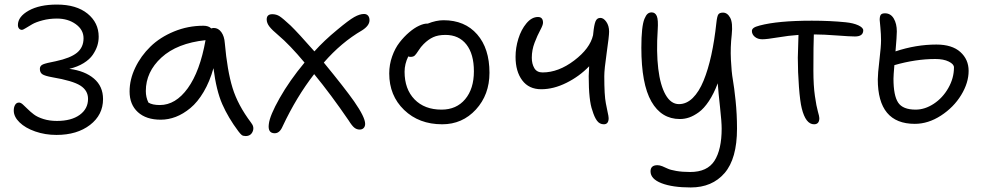

<svg xmlns="http://www.w3.org/2000/svg" viewBox="-20 -556 4283 837"><path d="M226.1 32.2Q176.8 32.2 133.5 17.1Q90.3 2 65.2 -22.5Q40 -46.9 40 -74.2Q40 -88.9 45.9 -98.9Q51.8 -108.9 63 -108.9Q70.3 -108.9 79.6 -100.6Q88.9 -92.3 100.6 -80.6Q112.3 -68.8 127.7 -57.1Q143.1 -45.4 169.4 -37.1Q195.8 -28.8 228 -28.8Q291 -28.8 327.4 -55.2Q363.8 -81.5 363.8 -125Q363.8 -161.6 330.3 -182.9Q296.9 -204.1 208 -219.2Q175.3 -225.1 164.6 -232.4Q153.8 -239.7 153.8 -255.9Q153.8 -269.5 167.5 -275.4Q181.2 -281.2 223.1 -289.1Q287.1 -302.7 315.7 -326.2Q344.2 -349.6 344.2 -389.2Q344.2 -426.3 310.3 -450.7Q276.4 -475.1 228 -475.1Q194.8 -475.1 165.5 -467.3Q136.2 -459.5 120.6 -450.4Q105 -441.4 92.5 -433.6Q80.1 -425.8 76.2 -425.8Q67.9 -425.8 63 -431.6Q58.1 -437.5 58.1 -446.8Q58.1 -483.4 105.2 -509.8Q152.3 -536.1 228 -536.1Q313 -536.1 361.6 -496.6Q410.2 -457 410.2 -396Q410.2 -375.5 404.1 -356.2Q397.9 -336.9 384.3 -316.9Q370.6 -296.9 344.5 -280.8Q318.4 -264.6 282.2 -255.9Q350.1 -247.1 389.6 -213.4Q429.2 -179.7 429.2 -124Q429.2 -55.2 372.6 -11.5Q315.9 32.2 226.1 32.2Z M680.7 -34.2Q617.2 -34.2 581.1 -67.1Q544.9 -100.1 544.9 -157.2Q544.9 -209.5 569.6 -261Q594.2 -312.5 636 -353Q677.7 -393.6 738.5 -418.7Q799.3 -443.8 866.7 -443.8Q889.2 -443.8 900.9 -432.1Q906.7 -434.1 912.1 -434.1Q931.6 -434.1 944.8 -416Q958 -397.9 960 -368.2Q970.7 -247.6 993.7 -172.9Q1016.6 -98.1 1074.7 -21Q1089.8 -2.4 1081.5 17.3Q1073.2 37.1 1050.8 37.1Q1039.6 37.1 1033.7 32.5Q1027.8 27.8 1019 16.1Q975.1 -42.5 949 -101.8Q922.9 -161.1 910.6 -258.8Q894 -199.7 867.7 -155.3Q841.3 -110.8 810.1 -85Q778.8 -59.1 746.3 -46.6Q713.9 -34.2 680.7 -34.2ZM615.7 -159.2Q615.7 -131.8 627 -108.9Q644 -98.1 676.8 -98.1Q745.6 -98.1 798.6 -171.4Q851.6 -244.6 876 -380.9Q752 -367.7 683.8 -305.2Q615.7 -242.7 615.7 -159.2Z M1177.7 24.9Q1146.5 24.9 1151.9 -15.1Q1155.8 -51.8 1199 -128.2Q1242.2 -204.6 1307.6 -283.2Q1243.2 -360.4 1192.9 -402.8Q1166.5 -424.8 1154.5 -440.2Q1142.6 -455.6 1142.6 -471.2Q1142.6 -494.1 1167 -494.1Q1185.1 -494.1 1199.2 -484.9Q1213.4 -475.6 1246.6 -444.8Q1279.8 -412.6 1350.6 -332Q1393.1 -379.4 1449.7 -425.8Q1500.5 -468.3 1524.4 -481.7Q1548.3 -495.1 1566.9 -495.1Q1578.1 -495.1 1584.5 -487.8Q1590.8 -480.5 1590.8 -467.8Q1590.8 -444.3 1558.6 -423.8Q1467.8 -371.1 1391.6 -283.2Q1483.4 -171.4 1523.9 -113.8Q1571.8 -44.9 1571.8 -16.1Q1571.8 -4.9 1565.4 2Q1559.1 8.8 1547.9 8.8Q1535.2 8.8 1524.9 0.7Q1514.6 -7.3 1500 -30.8Q1422.9 -143.6 1349.6 -232.9Q1272.5 -133.8 1211.9 -4.9Q1199.2 24.9 1177.7 24.9Z M1907.7 -14.2Q1806.6 -14.2 1741.7 -76.7Q1676.8 -139.2 1676.8 -235.8Q1676.8 -274.4 1689.5 -310.1Q1702.1 -345.7 1721.7 -370.8Q1741.2 -396 1763.9 -415.3Q1786.6 -434.6 1806.9 -443.8Q1827.1 -453.1 1840.8 -453.1H1844.7Q1881.3 -467.8 1913.6 -467.8Q2006.3 -467.8 2060.1 -406.2Q2113.8 -344.7 2113.8 -238.8Q2113.8 -143.1 2054.7 -78.6Q1995.6 -14.2 1907.7 -14.2ZM1743.7 -243.2Q1743.7 -167.5 1787.1 -122.8Q1830.6 -78.1 1904.8 -78.1Q1969.7 -78.1 2007.8 -123.5Q2045.9 -168.9 2045.9 -245.1Q2045.9 -320.3 2013.2 -362.1Q1980.5 -403.8 1921.9 -403.8Q1890.1 -403.8 1868.7 -394Q1847.2 -384.3 1826.7 -363.8Q1814.5 -351.6 1804.7 -336.2Q1794.9 -320.8 1788.6 -314.5Q1782.2 -308.1 1770.5 -308.1Q1762.7 -308.1 1759.8 -310.1Q1743.7 -276.9 1743.7 -243.2Z M2339.4 -167Q2285.6 -167 2256.6 -205.8Q2227.5 -244.6 2227.5 -308.1Q2227.5 -347.7 2239.7 -387.2Q2252 -426.8 2274.9 -454.3Q2297.9 -481.9 2325.2 -481.9Q2347.2 -481.9 2347.2 -457Q2347.2 -446.8 2335 -424.3Q2322.8 -401.9 2310.5 -369.9Q2298.3 -337.9 2298.3 -304.2Q2298.3 -277.8 2309.3 -259Q2320.3 -240.2 2345.2 -240.2Q2414.6 -240.2 2483.4 -292.5Q2552.2 -344.7 2565.4 -402.8Q2565.4 -404.3 2565.9 -407.5Q2566.4 -410.6 2566.4 -412.1Q2569.8 -446.8 2575.9 -462.4Q2582 -478 2597.2 -478Q2611.3 -478 2623.3 -460.7Q2635.3 -443.4 2635.3 -418Q2635.3 -398.4 2624.8 -325.9Q2614.3 -253.4 2614.3 -224.1Q2614.3 -139.6 2621.1 -106Q2623.5 -90.8 2628.4 -69.6Q2633.3 -48.3 2633.3 -41Q2633.3 -14.2 2612.3 -14.2Q2593.8 -14.2 2582.3 -30Q2570.8 -45.9 2562.5 -74.2Q2546.4 -116.7 2546.4 -224.1Q2546.4 -234.9 2548.3 -267.1Q2505.9 -223.1 2449.7 -195.1Q2393.6 -167 2339.4 -167Z M2991.2 261.2Q2911.6 261.2 2863.8 242.7Q2815.9 224.1 2815.9 190.9Q2815.9 164.1 2846.2 164.1Q2855.5 164.1 2867.2 168.7Q2878.9 173.3 2890.4 179Q2901.9 184.6 2928 189.2Q2954.1 193.8 2988.8 193.8Q3063.5 193.8 3094.7 144.8Q3126 95.7 3126 4.9Q3126 -24.9 3118.9 -88.6Q3111.8 -152.3 3108.9 -192.9Q3091.8 -147.5 3070.3 -115.2Q3048.8 -83 3026.6 -66.9Q3004.4 -50.8 2984.4 -43.9Q2964.4 -37.1 2943.8 -37.1Q2863.3 -37.1 2819.6 -113.5Q2775.9 -189.9 2775.9 -348.1Q2775.9 -395 2779.3 -426.3Q2782.7 -457.5 2789.3 -473.6Q2795.9 -489.7 2803.2 -495.8Q2810.5 -502 2820.8 -502Q2836.4 -502 2843.3 -485.8Q2850.1 -469.7 2847.2 -425.8Q2840.8 -329.1 2849.6 -256.3Q2858.4 -183.6 2881.6 -142.8Q2904.8 -102.1 2939.9 -102.1Q2972.7 -102.1 3000 -128.9Q3027.3 -155.8 3047.1 -204.1Q3066.9 -252.4 3080.8 -315.9Q3094.7 -379.4 3103 -457Q3106 -484.9 3111.3 -492.9Q3116.7 -501 3131.8 -501Q3150.9 -501 3163.1 -478.8Q3175.3 -456.5 3169.9 -404.8Q3163.6 -350.1 3166.3 -295.9Q3168.9 -241.7 3174.8 -208.5Q3180.7 -175.3 3186.8 -116.7Q3192.9 -58.1 3192.9 4.9Q3192.9 135.7 3138.7 198.5Q3084.5 261.2 2991.2 261.2Z M3528.8 -14.2Q3492.2 -14.2 3475.1 -84Q3467.8 -112.8 3462.9 -177.2Q3458 -241.7 3458 -304.2Q3458 -326.2 3460.9 -403.8Q3418 -400.9 3370.4 -392.8Q3322.8 -384.8 3303.2 -384.8Q3283.2 -384.8 3270.5 -395.5Q3257.8 -406.2 3257.8 -420.9Q3257.8 -428.7 3265.4 -434.3Q3272.9 -439.9 3292 -444.8Q3371.1 -465.8 3519 -465.8Q3599.6 -465.8 3666 -459Q3700.2 -455.6 3721.7 -445.6Q3743.2 -435.5 3743.2 -423.8Q3743.2 -397 3707 -397Q3686.5 -397 3627.7 -401.4Q3568.8 -405.8 3534.2 -405.8H3527.8Q3525.9 -363.8 3525.9 -248Q3525.9 -183.1 3532.5 -137.5Q3539.1 -91.8 3545.4 -70.1Q3551.8 -48.3 3551.8 -41Q3551.8 -14.2 3528.8 -14.2Z M3967.8 -16.1Q3806.6 -16.1 3806.6 -210Q3806.6 -233.4 3813.7 -293.5Q3820.8 -353.5 3820.8 -379.9Q3820.8 -406.7 3817.9 -436.5Q3814.9 -466.3 3814.9 -469.2Q3814.9 -485.4 3819.8 -491.7Q3824.7 -498 3837.9 -498Q3862.8 -498 3876.2 -475.3Q3889.6 -452.6 3889.6 -418.9Q3889.6 -398.4 3883.8 -332Q3973.1 -361.8 4062 -361.8Q4130.4 -361.8 4166.5 -329.3Q4202.6 -296.9 4202.6 -247.1Q4202.6 -194.8 4169.9 -141.4Q4137.2 -87.9 4081.8 -52Q4026.4 -16.1 3967.8 -16.1ZM3875 -212.9Q3875 -139.6 3895.3 -108.9Q3915.5 -78.1 3971.7 -78.1Q4011.7 -78.1 4050.5 -103.5Q4089.4 -128.9 4114 -172.1Q4138.7 -215.3 4138.7 -262.2Q4138.7 -276.4 4116 -287.6Q4093.3 -298.8 4057.6 -298.8Q3971.7 -298.8 3878.9 -272Q3875 -226.1 3875 -212.9Z"/></svg>

Font: Shantell Sans Irregular
Style: Regular
Weight: 300
Designer: Stephen Nixon, Anya Danilova, Shantell Martin
Foundry: Arrow Type
Version: Version 1.006;[9816181b4]